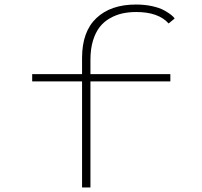

<svg xmlns="http://www.w3.org/2000/svg" viewBox="-20 -827 890 847"><path d="M122 -500H342V-571.5Q342 -687.5 405.2 -747.2Q468.5 -807 579.5 -807Q618.5 -807 651.2 -799.8Q684 -792.5 703.8 -781.5Q723.5 -770.5 734.5 -761.8Q745.5 -753 750.5 -745.5L724 -723.5Q678.5 -774 581.5 -774Q548.5 -774 520 -767.8Q491.5 -761.5 465 -746.5Q438.5 -731.5 420 -708Q401.5 -684.5 390.2 -647.8Q379 -611 379 -563.5V-500H731.5V-468H379V0H342V-468H122Z"/></svg>

Font: League Mono Wide Thin
Style: Regular
Weight: 100
Width: 8
Designer: Tyler Finck
Foundry: The League of Moveable Type / Tyler Finck
Version: Version 2.210